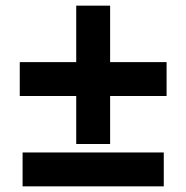

<svg xmlns="http://www.w3.org/2000/svg" viewBox="-20 -680 660 680"><path d="M50 -340V-460H250V-660H370V-460H570V-340H370V-170H250V-340ZM60 -20V-140H560V-20Z"/></svg>

Font: Squares Bold
Style: Regular
Weight: 400
Designer: Typetype
Foundry: Typetype
Version: Version 001.000